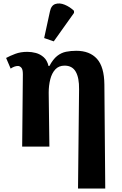

<svg xmlns="http://www.w3.org/2000/svg" viewBox="-20 -840 700 1100"><path d="M427 240 433 -329Q434 -394 414 -429Q394 -464 350 -464Q317 -464 297 -442.5Q277 -421 268 -385.5Q259 -350 259 -309L263 0H107L111 -415Q111 -443 102 -452.5Q93 -462 83 -462Q63 -462 41 -447L15 -508Q37 -520 67.5 -531.5Q98 -543 137 -543Q161 -543 185.5 -536.5Q210 -530 230 -512.5Q250 -495 258 -462H263Q284 -501 307.5 -519.5Q331 -538 358.5 -543.5Q386 -549 417 -549Q494 -549 535.5 -503Q577 -457 578 -356L583 240ZM288 -603 233 -622 266 -774Q273 -809 297 -817Q321 -825 350.5 -813Q380 -801 404 -778V-766Z"/></svg>

Font: Noto Serif
Style: Bold
Weight: 700
Designer: Monotype Design Team
Foundry: Monotype Imaging Inc.
Version: Version 2.014